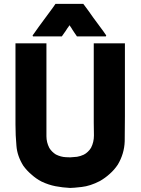

<svg xmlns="http://www.w3.org/2000/svg" viewBox="-20 -930 714 975"><path d="M333 -801.8Q330.1 -797.9 327.1 -793Q324.2 -789.1 321.3 -785.2Q317.4 -779.3 314.5 -774.4Q310.5 -769.5 307.6 -764.6Q304.7 -759.8 300.8 -754.9Q297.9 -750 293.9 -745.1Q293 -745.1 292 -745.1Q290 -745.1 289.1 -745.1Q274.4 -745.1 259.8 -745.1Q245.1 -745.1 230.5 -745.1Q220.7 -745.1 210.9 -745.1Q201.2 -745.1 190.4 -745.1Q179.7 -745.1 168.9 -745.1Q158.2 -745.1 147.5 -745.1Q146.5 -747.1 145.5 -750Q147.5 -753.9 153.3 -760.7Q165 -777.3 176.8 -793.9Q189.5 -810.5 201.2 -827.1Q209 -837.9 217.8 -849.6Q225.6 -860.4 234.4 -872.1Q241.2 -881.8 248 -890.6Q254.9 -900.4 261.7 -910.2Q263.7 -910.2 264.6 -910.2Q265.6 -910.2 266.6 -910.2Q282.2 -910.2 296.9 -910.2Q311.5 -910.2 326.2 -910.2Q336.9 -910.2 346.7 -910.2Q357.4 -910.2 367.2 -910.2Q376 -910.2 385.7 -910.2Q394.5 -910.2 403.3 -910.2Q404.3 -909.2 404.3 -908.2Q405.3 -907.2 406.2 -906.2Q418 -889.6 430.7 -873Q442.4 -856.4 454.1 -839.8Q462.9 -829.1 470.7 -817.4Q479.5 -805.7 487.3 -794.9Q495.1 -783.2 503.9 -772.5Q511.7 -761.7 519.5 -750Q519.5 -748 517.6 -745.1Q512.7 -745.1 503.9 -745.1Q489.3 -745.1 474.6 -745.1Q460 -745.1 446.3 -745.1Q435.5 -745.1 425.8 -745.1Q416 -745.1 406.2 -745.1Q397.5 -745.1 388.7 -745.1Q379.9 -745.1 371.1 -745.1Q370.1 -746.1 369.1 -747.1Q368.2 -748 368.2 -749Q363.3 -756.8 357.4 -764.6Q352.5 -771.5 347.7 -779.3Q344.7 -784.2 341.8 -789.1Q337.9 -793.9 335 -798.8Q334 -799.8 334 -800.8Q333 -801.8 333 -801.8ZM465.8 -710Q470.7 -710 475.6 -710Q480.5 -710 485.4 -710Q496.1 -710 506.8 -710Q517.6 -710 528.3 -710Q539.1 -710 550.8 -710Q561.5 -710 572.3 -710Q582 -710 592.8 -710Q603.5 -710 614.3 -710Q614.3 -707 614.3 -705.1Q614.3 -702.1 614.3 -700.2Q614.3 -646.5 614.3 -592.8Q614.3 -539.1 614.3 -485.4Q614.3 -449.2 614.3 -412.1Q614.3 -376 614.3 -338.9Q614.3 -275.4 613.3 -212.9Q611.3 -149.4 578.1 -93.8Q560.5 -67.4 537.1 -46.9Q514.6 -26.4 487.3 -10.7Q438.5 14.6 394.5 19.5Q351.6 24.4 335.9 24.4Q297.9 22.5 261.7 15.6Q226.6 8.8 191.4 -7.8Q163.1 -22.5 140.6 -43Q117.2 -62.5 98.6 -87.9Q67.4 -137.7 63.5 -189.5Q58.6 -241.2 58.6 -298.8Q58.6 -337.9 58.6 -377Q58.6 -417 58.6 -456.1Q58.6 -494.1 58.6 -531.2Q58.6 -568.4 58.6 -606.4Q58.6 -631.8 58.6 -658.2Q58.6 -683.6 58.6 -710Q61.5 -710 64.5 -710Q66.4 -710 69.3 -710Q85 -710 100.6 -710Q116.2 -710 130.9 -710Q141.6 -710 152.3 -710Q163.1 -710 173.8 -710Q184.6 -710 195.3 -710Q205.1 -710 215.8 -710Q215.8 -707 215.8 -705.1Q215.8 -702.1 215.8 -700.2Q215.8 -647.5 215.8 -595.7Q215.8 -543 215.8 -491.2Q215.8 -455.1 215.8 -418.9Q215.8 -382.8 215.8 -347.7Q215.8 -335 215.8 -323.2Q215.8 -311.5 215.8 -299.8Q215.8 -269.5 215.8 -238.3Q215.8 -207 230.5 -178.7Q236.3 -168.9 245.1 -160.2Q252.9 -152.3 263.7 -145.5Q289.1 -132.8 314.5 -131.8Q339.8 -130.9 335.9 -130.9Q354.5 -131.8 371.1 -133.8Q388.7 -136.7 405.3 -144.5Q417 -150.4 425.8 -159.2Q435.5 -168 442.4 -179.7Q457 -208 457 -242.2Q456.1 -276.4 456.1 -307.6Q456.1 -346.7 456.1 -384.8Q456.1 -423.8 456.1 -461.9Q456.1 -499 456.1 -535.2Q456.1 -572.3 456.1 -608.4Q456.1 -633.8 456.1 -659.2Q456.1 -684.6 456.1 -710Q459 -710 460.9 -710Q463.9 -710 465.8 -710Z"/></svg>

Font: LeFont
Style: Bold
Weight: 800
Designer: Leryon MEDIA
Version: Version 1.0